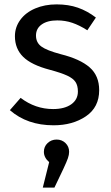

<svg xmlns="http://www.w3.org/2000/svg" viewBox="-20 -559 507 875"><path d="M417 -479 378 -421Q342 -444 309.5 -455Q277 -466 241 -466Q196 -466 170 -447.5Q144 -429 144 -397Q144 -365 168.5 -347Q193 -329 257 -312Q345 -290 388.5 -252Q432 -214 432 -148Q432 -70 371.5 -29Q311 12 224 12Q104 12 25 -57L74 -113Q141 -62 222 -62Q274 -62 304.5 -83.5Q335 -105 335 -142Q335 -169 324 -185.5Q313 -202 286 -214.5Q259 -227 207 -241Q123 -263 85.5 -300Q48 -337 48 -394Q48 -435 72.5 -468.5Q97 -502 140.5 -520.5Q184 -539 238 -539Q292 -539 335 -524Q378 -509 417 -479ZM295 133Q295 146 289.5 162Q284 178 269 210L228 296H175L204 180Q180 159 180 133Q180 109 197 93Q214 77 238 77Q262 77 278.5 93Q295 109 295 133Z"/></svg>

Font: Wolseley Sans
Style: Regular
Weight: 400
Designer: Carrois Corporate & Edenspiekermann AG
Foundry: Carrois Corporate GbR & Edenspiekermann AG
Version: Version 4.202